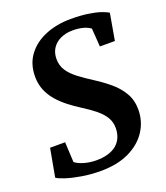

<svg xmlns="http://www.w3.org/2000/svg" viewBox="-140 -848 827 956"><g transform="rotate(-20 274.0 -370.5)"><path d="M228.6 11Q177.3 11 130.3 3.1Q83.2 -4.7 49.3 -15.6Q15.5 -26.5 3.9 -35.5L31 -184.3H110.7L116.1 -77.4Q134 -63.4 164.3 -54.9Q194.6 -46.4 227.4 -46.4Q261.8 -46.4 288.4 -54.3Q315 -62.1 333.5 -77.1Q352 -92.2 361.7 -113.9Q371.5 -135.7 371.9 -163.3Q372.5 -194.9 357.7 -220.5Q342.8 -246.2 314 -269.8Q285.2 -293.4 243.8 -319.4Q212.9 -339 183.9 -361.6Q154.9 -384.2 131.8 -410.9Q108.8 -437.6 95.3 -470.1Q81.9 -502.5 81.8 -541.4Q81.6 -608.4 116.7 -655.3Q151.7 -702.2 211.8 -726.9Q271.9 -751.7 346.4 -751.7Q397.6 -751.7 435.8 -746.1Q474 -740.6 500.1 -732Q526.2 -723.5 540.7 -714.5L516 -573.3H436.5L429.7 -670.3Q414.6 -682.2 390.6 -688.6Q366.5 -695 335.9 -695Q300.4 -695 272.5 -682.3Q244.6 -669.7 228.4 -645.9Q212.2 -622.2 212 -588.7Q211.9 -553.5 229.6 -526.5Q247.3 -499.5 279.4 -475.2Q311.4 -450.9 354.8 -423.3Q394.6 -397.9 429.7 -368.2Q464.8 -338.5 486.8 -300.8Q508.8 -263.2 509 -213.6Q509.1 -151.8 476.4 -100.8Q443.7 -49.8 381.2 -19.4Q318.7 11 228.6 11Z"/></g></svg>

Font: Merriweather 7pt Light
Style: Italic
Weight: 300
Italic angle: -7.8°
Designer: Eben Sorkin
Foundry: Eben Sorkin
Version: Version 2.200;gftools[0.9.31]